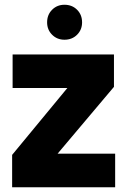

<svg xmlns="http://www.w3.org/2000/svg" viewBox="-20 -787 536 807"><path d="M459 -422 222 -141H464V0H31V-136L263 -417H33V-558H459ZM251 -620Q220 -620 199 -641Q178 -662 178 -693Q178 -725 199 -746Q220 -767 251 -767Q283 -767 304 -746Q325 -725 325 -693Q325 -662 304 -641Q283 -620 251 -620Z"/></svg>

Font: Poppins
Style: Bold
Weight: 700
Designer: Ninad Kale (Devanagari), Jonny Pinhorn (Latin)
Version: Version 5.002